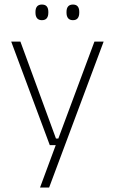

<svg xmlns="http://www.w3.org/2000/svg" viewBox="-20 -674 518 866"><path d="M232.5 -49H260L239.5 -39.5L406 -486.5H447.5L201.5 172H160.5L237 -34.5L252.5 -19.5H204.5L30.5 -486.5H72ZM169 -583Q154.5 -583 147.2 -591.8Q140 -600.5 140 -617V-620.5Q140 -636.5 147.2 -645Q154.5 -653.5 169 -653.5Q184 -653.5 191 -645Q198 -636.5 198 -620.5V-617Q198 -600.5 191 -591.8Q184 -583 169 -583ZM309 -583Q294.5 -583 287.2 -591.8Q280 -600.5 280 -617V-620.5Q280 -636.5 287.2 -645Q294.5 -653.5 309 -653.5Q323.5 -653.5 330.5 -645Q337.5 -636.5 337.5 -620.5V-617Q337.5 -600.5 330.5 -591.8Q323.5 -583 309 -583Z"/></svg>

Font: Anek Devanagari ExtraLight
Style: Regular
Weight: 250
Designer: Kailash Malviya (Devanagari) & Yesha Goshar (Latin)
Foundry: Ek Type
Version: Version 1.003